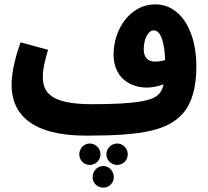

<svg xmlns="http://www.w3.org/2000/svg" viewBox="-20 -600 954 879"><path d="M176 -248C176 -290 189 -334 200 -372L74 -406C56 -356 33 -278 33 -211C33 -80 122 21 374 21C634 21 752 -3 820 -84C856 -126 879 -195 879 -296C879 -458 808 -580 690 -580C578 -580 500 -469 500 -350C500 -245 575 -199 653 -199C673 -199 702 -204 729 -214C724 -191 716 -178 706 -168C677 -137 592 -123 400 -123C212 -123 176 -177 176 -248ZM638 -375C638 -419 657 -461 684 -461C716 -461 733 -407 736 -325C719 -320 702 -318 689 -318C657 -318 638 -337 638 -375ZM391 155C418 155 440 134 440 106C440 80 418 57 391 57C364 57 343 80 343 106C343 134 364 155 391 155ZM517 155C543 155 565 134 565 106C565 80 543 57 517 57C489 57 467 80 467 106C467 134 489 155 517 155ZM453 259C479 259 501 238 501 211C501 183 479 160 453 160C425 160 404 183 404 211C404 238 425 259 453 259Z"/></svg>

Font: Noto Sans Arabic UI ExtraCondensed Extra
Style: Regular
Weight: 800
Width: 3
Designer: Nadine Chahine - Monotype Design Team
Foundry: Monotype Imaging Inc.
Version: Version 1.900